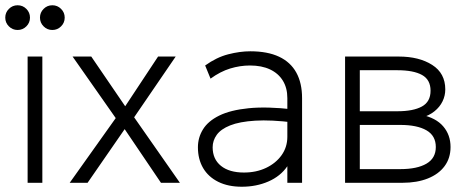

<svg xmlns="http://www.w3.org/2000/svg" viewBox="-20 -695 1792 730"><path d="M85 0V-480H141V0ZM47 -581Q27.5 -581 13.8 -594.8Q0 -608.5 0 -628Q0 -647.5 13.8 -661.2Q27.5 -675 47 -675Q66.5 -675 80.2 -661.2Q94 -647.5 94 -628Q94 -608.5 80.2 -594.8Q66.5 -581 47 -581ZM179 -581Q159.5 -581 145.8 -594.8Q132 -608.5 132 -628Q132 -647.5 145.8 -661.2Q159.5 -675 179 -675Q198.5 -675 212.2 -661.2Q226 -647.5 226 -628Q226 -608.5 212.2 -594.8Q198.5 -581 179 -581Z M245 0 420 -246 256 -480H327L456 -291L581 -480H648L490 -249L664 0H592L454 -204L313 0Z M899.5 15Q847 15 809.5 -3.8Q772 -22.5 752.2 -56.2Q732.5 -90 732.5 -135Q732.5 -172 751.8 -203.2Q771 -234.5 813.5 -255.5Q856 -276.5 925.5 -283.5Q995 -290.5 1095.5 -279L1098.5 -229Q1010 -240 950.2 -236.2Q890.5 -232.5 855 -218.2Q819.5 -204 804 -182.2Q788.5 -160.5 788.5 -135Q788.5 -90 820 -64.5Q851.5 -39 907.5 -39Q954.5 -39 991.8 -56.8Q1029 -74.5 1050.8 -105.2Q1072.5 -136 1072.5 -175V-322Q1072.5 -360.5 1055.5 -388.2Q1038.5 -416 1006.8 -431Q975 -446 930.5 -446Q892.5 -446 855 -434.5Q817.5 -423 780.5 -396L760 -446Q803 -477 847.5 -488.5Q892 -500 931.5 -500Q997 -500 1040.8 -479.5Q1084.5 -459 1106.5 -419.2Q1128.5 -379.5 1128.5 -322V0H1072.5V-63Q1046.5 -25 1000.5 -5Q954.5 15 899.5 15Z M1292 0V-480H1496Q1573.5 -480 1623.2 -448.2Q1673 -416.5 1673 -355Q1673 -331 1662.5 -309.5Q1652 -288 1631.8 -271.8Q1611.5 -255.5 1582 -247L1581 -259Q1637.5 -247 1665.2 -214.5Q1693 -182 1693 -136Q1693 -94 1670.5 -63.5Q1648 -33 1606.8 -16.5Q1565.5 0 1510 0ZM1348 -52H1502Q1566 -52 1601.5 -72.8Q1637 -93.5 1637 -136Q1637 -179 1601.5 -199.5Q1566 -220 1502 -220H1335V-272H1491Q1551 -272 1584 -290Q1617 -308 1617 -350Q1617 -392 1584.5 -410Q1552 -428 1491 -428H1348Z"/></svg>

Font: Geologica Roman Thin
Style: Regular
Weight: 250
Designer: Sindre Bremnes, Frode Helland
Foundry: Monokrom Skriftforlag AS
Version: Version 1.010;gftools[0.9.28]